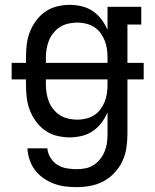

<svg xmlns="http://www.w3.org/2000/svg" viewBox="-20 -558 640 791"><path d="M296 213Q272 213 248 210Q224 207 201.5 198.5Q179 190 159 176Q139 162 124.5 143Q110 124 102 100.5Q94 77 93 53H175Q177 74 188 92Q199 110 216.5 121Q234 132 255 135.5Q276 139 296 139Q314 139 332 135.5Q350 132 365.5 122Q381 112 392.5 97.5Q404 83 411 66Q418 49 420.5 31Q423 13 423 -5V-95Q413 -72 398 -52Q383 -32 362.5 -18Q342 -4 317 2Q292 8 267 8Q241 8 214.5 1.5Q188 -5 166 -20.5Q144 -36 128 -58Q112 -80 102.5 -105Q93 -130 90 -156.5Q87 -183 87 -210V-231H28V-299H87V-320Q87 -347 90 -373.5Q93 -400 102.5 -425Q112 -450 128 -472Q144 -494 166 -509.5Q188 -525 214.5 -531.5Q241 -538 267 -538Q292 -538 317 -532Q342 -526 362.5 -512Q383 -498 398 -478Q413 -458 423 -435V-530H562V-457H505V-299H572V-231H505V-5Q505 24 500.5 52.5Q496 81 484 106.5Q472 132 452 153.5Q432 175 407 188.5Q382 202 353.5 207.5Q325 213 296 213ZM169 -299H423V-320Q423 -338 420.5 -356Q418 -374 411.5 -390.5Q405 -407 394 -422Q383 -437 368 -446.5Q353 -456 335 -460.5Q317 -465 299 -465Q281 -465 262.5 -461Q244 -457 228.5 -447.5Q213 -438 201 -423.5Q189 -409 182 -392Q175 -375 172 -356.5Q169 -338 169 -320ZM299 -65Q317 -65 335 -69.5Q353 -74 368 -83.5Q383 -93 394 -108Q405 -123 411.5 -139.5Q418 -156 420.5 -174Q423 -192 423 -210V-231H169V-210Q169 -192 172 -173.5Q175 -155 182 -138Q189 -121 201 -106.5Q213 -92 228.5 -82.5Q244 -73 262.5 -69Q281 -65 299 -65Z"/></svg>

Font: Iosevka Slab Extended
Style: Regular
Weight: 400
Width: 7
Monospace: yes
Designer: Belleve Invis
Foundry: Belleve Invis
Version: Version 11.1.1; ttfautohint (v1.8.3)